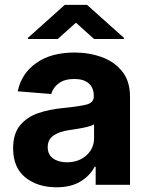

<svg xmlns="http://www.w3.org/2000/svg" viewBox="-20 -772 620 802"><path d="M215.9 10.3Q137.8 10.3 86.3 -30.5Q34.8 -71.4 34.8 -152.3Q34.8 -213.4 63.6 -248.2Q92.3 -283 139 -299.2Q185.7 -315.3 239.7 -320.3Q310.7 -327.4 341.3 -335.2Q371.8 -343 371.8 -369.3V-371.4Q371.8 -405.2 350.7 -423.7Q329.5 -442.1 290.8 -442.1Q250 -442.1 225.9 -424.4Q201.7 -406.6 193.9 -379.3L54 -390.6Q69.6 -465.2 131.6 -508.9Q193.5 -552.6 291.5 -552.6Q352.3 -552.6 405.2 -533.4Q458.1 -514.2 490.6 -473.5Q523.1 -432.9 523.1 -367.9V0H379.6V-75.6H375.4Q355.5 -37.6 315.9 -13.7Q276.3 10.3 215.9 10.3ZM259.2 -94.1Q308.9 -94.1 340.9 -123Q372.9 -152 372.9 -195V-252.8Q364 -246.8 345.3 -242.2Q326.7 -237.6 305.6 -234.2Q284.4 -230.8 267.8 -228.3Q228 -222.7 203.7 -206Q179.3 -189.3 179.3 -157.3Q179.3 -126.1 201.9 -110.1Q224.4 -94.1 259.2 -94.1ZM221.2 -609 297.2 -677.2 372.9 -609H497.5V-614L343.4 -751.8H250.7L96.9 -614V-609Z"/></svg>

Font: Inter UI
Style: Bold
Weight: 700
Designer: Rasmus Andersson
Foundry: rsms
Version: 3.2;8d6f07862